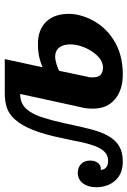

<svg xmlns="http://www.w3.org/2000/svg" viewBox="80 -658 546 823"><g transform="rotate(-90 353.5 -247.0)"><path d="M-12.2 -29.8Q-24.9 -44.9 -31.5 -65.2Q-38.1 -85.4 -38.1 -106.9Q-38.1 -142.6 -21.5 -164.8Q-4.9 -187 23.9 -187Q47.4 -187 61.8 -172.6Q76.2 -158.2 76.2 -134.8Q76.2 -113.3 66.2 -100.8Q56.2 -88.4 41.5 -88.4Q38.1 -88.4 36.1 -88.9Q37.1 -75.2 44.4 -67.9Q54.2 -57.1 75.2 -57.1Q98.6 -57.1 113.8 -72.3Q128.9 -87.4 139.6 -116.2Q149.9 -145.5 156.7 -178.7Q161.6 -206.5 168.5 -235.8L171.9 -252Q187.5 -328.6 206.8 -377.4Q226.1 -426.3 250.5 -454.1Q272.5 -480 300 -490Q327.6 -500 363.8 -500H511.2L476.1 -337.9Q507.8 -351.1 533.7 -355Q552.2 -357.9 576.2 -357.9Q636.7 -357.9 670.9 -323Q705.1 -288.1 705.1 -225.1Q705.1 -203.1 698.7 -178Q692.4 -152.8 679.7 -127.9Q649.9 -69.8 596.7 -35.6Q533.7 5.9 445.8 5.9Q377.9 5.9 338.4 -28.3Q298.8 -62 298.8 -122.1Q298.8 -153.3 306.2 -179.2L361.8 -434.1Q335.4 -434.1 316.9 -423.3Q298.3 -412.6 284.2 -389.6Q270.5 -367.7 259.3 -332.5Q248 -297.4 235.8 -242.2L233.9 -232.4Q218.8 -161.6 208.3 -123.5Q197.8 -85.4 183.1 -58.6Q165 -25.9 138.4 -10Q111.8 5.9 71.8 5.9Q17.1 5.9 -12.2 -29.8ZM544.4 -127Q558.1 -147.5 566.2 -172.4Q574.2 -197.3 574.2 -219.2Q574.2 -249.5 560.5 -266.8Q546.9 -284.2 520 -284.2Q509.8 -284.2 489.7 -278.3Q469.2 -272.5 460.9 -266.1L436 -147.9Q433.1 -141.1 433.1 -131.1Q433.1 -121.1 433.1 -120.1Q433.1 -79.1 476.1 -79.1Q494.6 -79.1 512.5 -92Q530.3 -105 544.4 -127Z"/></g></svg>

Font: Pattaya
Style: Regular
Weight: 400
Designer: Pablo Impallari / Thai characters Designed by Thanarat Vachiruckul and Suppakit Chalermlarp
Foundry: Pablo Impallari
Version: Version 1.007;September 16, 2023;FontCreator 15.0.0.2934 64-